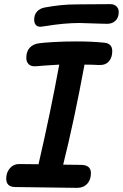

<svg xmlns="http://www.w3.org/2000/svg" viewBox="-20 -910 593 927"><path d="M522 -663Q522 -633 506 -614Q490 -595 458 -596Q428 -598 388 -598Q338 -327 285 -115L372 -114Q419 -113 419 -74Q419 -42 401 -22.5Q383 -3 352 -3L52 -7Q10 -8 10 -48Q10 -77 27.5 -97.5Q45 -118 72 -118L166 -117Q224 -368 266 -598L188 -593Q161 -590 146 -590Q128 -590 117.5 -601Q107 -612 107 -631Q107 -661 123 -679Q139 -697 168 -701Q187 -704 238.5 -707Q290 -710 348 -710Q424 -710 482 -704Q522 -701 522 -663ZM145 -815Q145 -840 159.5 -855Q174 -870 197 -874Q236 -881 272.5 -885Q309 -889 365 -889L513 -890Q532 -890 543.5 -878Q555 -866 553 -847Q552 -824 537 -809.5Q522 -795 497 -795L459 -796Q381 -799 364 -799Q290 -799 200 -784L177 -781Q161 -780 153 -789.5Q145 -799 145 -815Z"/></svg>

Font: Mali SemiBold
Style: Italic
Weight: 600
Italic angle: -10°
Version: Version 1.000; ttfautohint (v1.6)